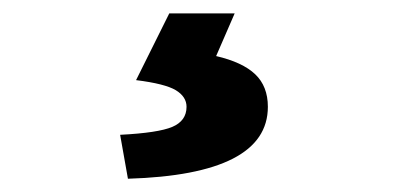

<svg xmlns="http://www.w3.org/2000/svg" viewBox="-20 -24 600 288"><path d="M160.2 178.2Q217.3 175.3 238.5 166.3Q259.8 157.2 259.8 136.2Q259.8 121.1 243.7 111.3Q227.5 101.6 184.1 96.2L233.9 -3.9H332L304.2 60.1Q343.8 69.3 362.8 87.4Q381.8 105.5 381.8 136.2Q381.8 237.8 171.9 244.1Z"/></svg>

Font: Source Sans Pro Black
Style: Regular
Weight: 900
Designer: Paul D. Hunt
Foundry: Adobe Systems Incorporated
Version: Version 2.020;PS 2.0;hotconv 1.0.86;makeotf.lib2.5.63406